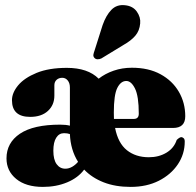

<svg xmlns="http://www.w3.org/2000/svg" viewBox="-20 -724 771 754"><path d="M707.5 -267.5Q707.5 -221.5 659.5 -221.5H432Q443.5 -162 478.2 -134.2Q513 -106.5 564.5 -106.5Q604 -106.5 633.8 -124.5Q663.5 -142.5 674 -174.5Q685.5 -185.5 692.5 -185.5Q697 -185 701.2 -181.2Q705.5 -177.5 705.5 -168Q705.5 -119 678.5 -78.8Q651.5 -38.5 603.8 -14.2Q556 10 493 10Q433 10 387 -8Q341 -26 310.5 -58Q287 -26 244 -8Q201 10 148.5 10Q82 10 43.8 -21.2Q5.5 -52.5 5.5 -102Q5.5 -163.5 58.5 -199Q111.5 -234.5 216 -234.5Q238.5 -234.5 254.5 -230.5V-380.5Q254.5 -397.5 246 -408Q237.5 -418.5 224.5 -418.5Q211 -418.5 202.2 -410.5Q193.5 -402.5 193.5 -389V-348.5Q193.5 -311.5 168 -288.2Q142.5 -265 98.5 -265Q27 -265 27 -330.5Q27 -359.5 51.2 -388.8Q75.5 -418 123.8 -437.8Q172 -457.5 242.5 -457.5Q325 -457.5 367.5 -415Q393 -435 426.5 -446.5Q460 -458 498 -458Q563.5 -458 610.2 -432.5Q657 -407 682.2 -363.8Q707.5 -320.5 707.5 -267.5ZM427 -282Q427 -268.5 427.5 -257H505.5Q525 -257 525 -277.5Q525 -346.5 510.2 -376.2Q495.5 -406 476 -406Q454.5 -406 440.8 -379Q427 -352 427 -282ZM189.5 -132Q189.5 -97 202.5 -79.2Q215.5 -61.5 236.5 -61.5Q250.5 -61.5 263.8 -69.2Q277 -77 286.5 -88.5Q257 -135.5 254.5 -197.5Q245 -201 231.5 -201Q212 -201 200.8 -183.2Q189.5 -165.5 189.5 -132ZM383 -625.5Q396.5 -664 417.5 -685.5Q438.5 -707 470.5 -703.5Q502 -700.5 517.5 -678.2Q533 -656 530.5 -632Q528 -603 511.2 -583.5Q494.5 -564 465 -547.5L378 -494.5Q370.5 -491 363 -491.2Q355.5 -491.5 351 -496.5Q345.5 -502.5 346.8 -509.5Q348 -516.5 351 -524.5Z"/></svg>

Font: Fraunces 144pt Soft Black
Style: Regular
Weight: 900
Version: Version 1.000;[b76b70a41]